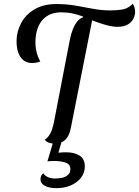

<svg xmlns="http://www.w3.org/2000/svg" viewBox="-20 -724 721 996"><path d="M146 -397Q121 -397 102.5 -411Q84 -425 74.5 -452Q65 -479 66 -516Q67 -561 89.5 -604Q112 -647 158 -675Q204 -703 273 -703Q325 -703 371.5 -695Q418 -687 462 -678.5Q506 -670 551 -670Q588 -670 616 -675Q644 -680 669 -704Q674 -697 677.5 -686Q681 -675 681 -664Q681 -645 672 -627Q663 -609 643 -597Q623 -585 590 -585Q566 -585 540 -591.5Q514 -598 483.5 -609Q453 -620 412 -635L411 -638Q382 -649 355.5 -654.5Q329 -660 297 -660Q236 -660 201 -621Q166 -582 164 -511Q163 -482 169.5 -455Q176 -428 189 -405Q179 -401 167 -399Q155 -397 146 -397ZM261 21Q246 21 232.5 16Q219 11 213 1Q224 -7 233 -19Q242 -31 248.5 -48.5Q255 -66 260 -91L342 -516Q355 -581 380.5 -612.5Q406 -644 463 -644L348 -63Q342 -32 330.5 -13.5Q319 5 301.5 13Q284 21 261 21ZM273 252Q236 252 213 240Q190 228 190 205Q190 197 193.5 188.5Q197 180 205 175Q213 188 229 195Q245 202 266 202Q282 202 300.5 198.5Q319 195 332 184Q345 173 345 153Q345 128 320 119.5Q295 111 261 111Q252 111 243.5 111.5Q235 112 226 113L263 -11H306L283 68Q290 67 302.5 66.5Q315 66 324 66Q365 66 392.5 83Q420 100 420 140Q420 172 400.5 197.5Q381 223 348 237.5Q315 252 273 252Z"/></svg>

Font: Sansita Swashed Light
Style: Regular
Weight: 300
Designer: Pablo Cosgaya
Foundry: Omnibus-Type
Version: Version 1.003